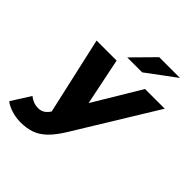

<svg xmlns="http://www.w3.org/2000/svg" viewBox="-339 -918 1281 1281"><g transform="rotate(45 301.5 -278.0)"><path d="M70 203Q27 203 -15.5 190Q-58 177 -83 156L2 22Q19 36 40 44.5Q61 53 86 53Q114 53 134 39Q154 25 172 -5L211 -68L227 -87L500 -542H686L339 24Q297 93 257 132Q217 171 172 187Q127 203 70 203ZM170 23 43 -542H232L322 -104ZM267 -607 417 -759H613L408 -607Z"/></g></svg>

Font: Montserrat Thin ExtraBold
Style: Italic
Weight: 800
Italic angle: -11.3°
Version: Version 9.000